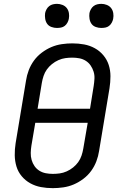

<svg xmlns="http://www.w3.org/2000/svg" viewBox="-20 -968 640 996"><path d="M254 8Q222 8 192.5 2.5Q163 -3 137.5 -17Q112 -31 93 -53.5Q74 -76 65.5 -104Q57 -132 56.5 -162.5Q56 -193 61 -225L115 -550Q119 -577 129 -603.5Q139 -630 156 -653.5Q173 -677 197 -695Q221 -713 247 -724Q273 -735 301 -739Q329 -743 355 -743Q387 -743 416.5 -737.5Q446 -732 471.5 -718Q497 -704 516 -681.5Q535 -659 544 -631Q553 -603 553 -572.5Q553 -542 548 -510L494 -185Q490 -158 480 -131.5Q470 -105 453 -81.5Q436 -58 412 -40Q388 -22 362 -11Q336 0 308 4Q280 8 254 8ZM175 -404H447L466 -522Q469 -541 470 -560Q471 -579 465.5 -596.5Q460 -614 450 -628.5Q440 -643 425 -652.5Q410 -662 392 -665.5Q374 -669 355 -669Q337 -669 319 -666.5Q301 -664 283 -656Q265 -648 249.5 -635.5Q234 -623 223 -607.5Q212 -592 206 -574Q200 -556 197 -538ZM254 -66Q272 -66 290 -68.5Q308 -71 326 -79Q344 -87 359.5 -99.5Q375 -112 386 -127.5Q397 -143 403 -161Q409 -179 412 -197L435 -331H163L143 -213Q140 -194 139.5 -175Q139 -156 144 -138.5Q149 -121 159 -106.5Q169 -92 184 -82.5Q199 -73 217 -69.5Q235 -66 254 -66ZM505 -823Q491 -823 477 -828Q463 -833 455 -844Q447 -855 444.5 -870Q442 -885 444 -900Q446 -910 451.5 -920Q457 -930 465.5 -936.5Q474 -943 484.5 -945.5Q495 -948 506 -948Q520 -948 534 -942.5Q548 -937 556.5 -926Q565 -915 567.5 -900Q570 -885 567 -870Q565 -860 559.5 -850Q554 -840 545.5 -833.5Q537 -827 526.5 -825Q516 -823 505 -823ZM275 -823Q261 -823 247 -828Q233 -833 225 -844Q217 -855 214.5 -870Q212 -885 214 -900Q216 -910 221.5 -920Q227 -930 235.5 -936.5Q244 -943 254.5 -945.5Q265 -948 276 -948Q290 -948 304 -942.5Q318 -937 326.5 -926Q335 -915 337.5 -900Q340 -885 337 -870Q335 -860 329.5 -850Q324 -840 315.5 -833.5Q307 -827 296.5 -825Q286 -823 275 -823Z"/></svg>

Font: Iosevka Extended
Style: Italic
Weight: 400
Width: 7
Italic angle: -9°
Monospace: yes
Designer: Belleve Invis
Foundry: Belleve Invis
Version: Version 32.5.0; ttfautohint (v1.8.4)